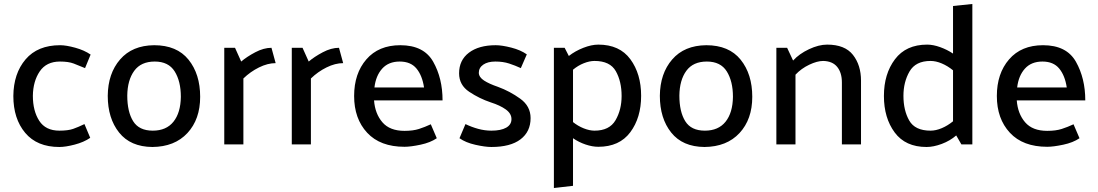

<svg xmlns="http://www.w3.org/2000/svg" viewBox="-20 -725 5511 964"><path d="M281 -416Q213 -416 179.5 -366.5Q146 -317 145 -244Q145 -168 177 -118.5Q209 -69 278 -69Q322 -69 347.5 -78Q373 -87 404 -102L433 -33Q401 -11 355 1Q309 13 278 13Q166 13 106.5 -58Q47 -129 47 -243Q48 -356 108.5 -427Q169 -498 282 -498Q312 -498 357.5 -485.5Q403 -473 435 -451L407 -383Q376 -396 350 -406Q324 -416 281 -416Z M745 13Q635 12 578 -59.5Q521 -131 521 -244Q522 -356 583 -426.5Q644 -497 754 -498Q868 -498 926.5 -425.5Q985 -353 985 -239Q985 -126 921 -57Q857 12 745 13ZM888 -239Q888 -317 857 -366.5Q826 -416 757 -416Q688 -416 654 -369.5Q620 -323 619 -245Q619 -164 648.5 -116.5Q678 -69 747 -69Q815 -69 851 -114Q887 -159 888 -239Z M1106 0V-485H1160L1191 -416Q1219 -440 1261.5 -462.5Q1304 -485 1343 -485L1364 -408Q1324 -408 1280.5 -386.5Q1237 -365 1202 -331V0Z M1445 0V-485H1499L1530 -416Q1558 -440 1600.5 -462.5Q1643 -485 1682 -485L1703 -408Q1663 -408 1619.5 -386.5Q1576 -365 1541 -331V0Z M2202 -221H1858Q1863 -154 1900 -111Q1937 -68 2011 -68Q2054 -68 2083.5 -77.5Q2113 -87 2143 -101L2173 -31Q2141 -9 2091.5 1.5Q2042 12 2011 12Q1889 12 1823.5 -58.5Q1758 -129 1758 -243Q1758 -356 1819.5 -427Q1881 -498 1990 -498Q2108 -498 2155 -415Q2202 -332 2202 -221ZM2109 -286Q2100 -346 2071 -381Q2042 -416 1987 -416Q1931 -416 1899 -380.5Q1867 -345 1860 -286Z M2595 -383Q2567 -396 2536.5 -406Q2506 -416 2467 -416Q2429 -416 2406.5 -400.5Q2384 -385 2384 -359Q2385 -337 2410.5 -320.5Q2436 -304 2480 -289Q2540 -267 2592 -229.5Q2644 -192 2644 -132Q2644 -64 2593.5 -25.5Q2543 13 2447 13Q2416 13 2367 2Q2318 -9 2287 -31L2317 -102Q2348 -87 2381 -78Q2414 -69 2447 -69Q2495 -69 2521.5 -84Q2548 -99 2548 -127Q2548 -155 2519.5 -175.5Q2491 -196 2444 -211Q2387 -230 2336 -264Q2285 -298 2285 -357Q2285 -423 2334.5 -460.5Q2384 -498 2469 -498Q2500 -498 2547 -486Q2594 -474 2625 -452Z M2857 -112Q2882 -92 2911 -80.5Q2940 -69 2965 -69Q3040 -69 3070.5 -121.5Q3101 -174 3101 -243Q3101 -316 3072 -367.5Q3043 -419 2965 -419Q2940 -419 2911 -407.5Q2882 -396 2857 -375ZM2761 219V-485H2815L2836 -444Q2868 -469 2909 -485Q2950 -501 2984 -501Q3091 -501 3145 -427.5Q3199 -354 3199 -244Q3199 -134 3144.5 -61Q3090 12 2984 12Q2954 12 2920 0.5Q2886 -11 2857 -31V208Z M3517 13Q3407 12 3350 -59.5Q3293 -131 3293 -244Q3294 -356 3355 -426.5Q3416 -497 3526 -498Q3640 -498 3698.5 -425.5Q3757 -353 3757 -239Q3757 -126 3693 -57Q3629 12 3517 13ZM3660 -239Q3660 -317 3629 -366.5Q3598 -416 3529 -416Q3460 -416 3426 -369.5Q3392 -323 3391 -245Q3391 -164 3420.5 -116.5Q3450 -69 3519 -69Q3587 -69 3623 -114Q3659 -159 3660 -239Z M3962 -421Q3993 -455 4042 -478Q4091 -501 4133 -501Q4222 -501 4262.5 -449.5Q4303 -398 4303 -320V0H4207V-311Q4207 -360 4183.5 -389Q4160 -418 4113 -419Q4083 -419 4043 -400Q4003 -381 3974 -350V0H3878V-485H3932Z M4652 -419Q4577 -419 4546.5 -366Q4516 -313 4516 -244Q4516 -171 4545 -120Q4574 -69 4652 -69Q4679 -69 4708.5 -81.5Q4738 -94 4765 -116V-372Q4738 -394 4708.5 -406.5Q4679 -419 4652 -419ZM4862 -705V0H4807L4781 -45Q4750 -18 4708.5 -2.5Q4667 13 4632 13Q4526 13 4472 -60Q4418 -133 4418 -243Q4418 -354 4473.5 -427.5Q4529 -501 4635 -501Q4665 -501 4700 -488.5Q4735 -476 4765 -456V-695Z M5429 -221H5085Q5090 -154 5127 -111Q5164 -68 5238 -68Q5281 -68 5310.5 -77.5Q5340 -87 5370 -101L5400 -31Q5368 -9 5318.5 1.5Q5269 12 5238 12Q5116 12 5050.5 -58.5Q4985 -129 4985 -243Q4985 -356 5046.5 -427Q5108 -498 5217 -498Q5335 -498 5382 -415Q5429 -332 5429 -221ZM5336 -286Q5327 -346 5298 -381Q5269 -416 5214 -416Q5158 -416 5126 -380.5Q5094 -345 5087 -286Z"/></svg>

Font: Palanquin Medium
Style: Regular
Weight: 500
Designer: Pria Ravichandran
Version: Version 1.0.4